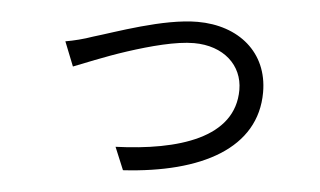

<svg xmlns="http://www.w3.org/2000/svg" viewBox="-43 -570 1085 652"><g transform="rotate(5 500.0 -244.0)"><path d="M197 -318C229 -330 299 -360 376 -385C453 -410 539 -433 600 -433C701 -433 767 -372 767 -288C767 -124 579 -67 365 -59L397 18C664 2 848 -96 848 -287C848 -423 746 -506 606 -506C489 -506 328 -446 256 -425C225 -414 193 -406 164 -401Z"/></g></svg>

Font: Spoqa Han Sans Neo Regular
Style: Regular
Weight: 400
Designer: [Spoqa Han Sans Neo] Dong-huui Kim  Younghwa Kang  Yujin Lee  [Noto Sans] Ryoko NISHIZUKA  (kana & ideographs); Paul D. 
Foundry: Spoqa (http://www.spoqa-han-sans.com)
Version: Version 1.000